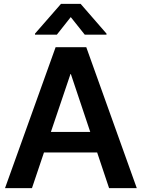

<svg xmlns="http://www.w3.org/2000/svg" viewBox="-20 -971 732 991"><path d="M145 0H5.9L267.1 -727.5H425.3L686 0H543L481.4 -184.1H207ZM242.7 -290H445.8L345.7 -588.9H343.8ZM417.5 -792 345.2 -882.8 273.4 -792H160.6V-797.4L294.9 -951.2H396L529.8 -797.4V-792Z"/></svg>

Font: Inter Display Semi Bold
Style: Regular
Weight: 600
Designer: Rasmus Andersson
Foundry: rsms
Version: Version 4.000;git-37864ae